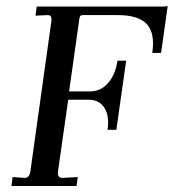

<svg xmlns="http://www.w3.org/2000/svg" viewBox="-20 -619 578 639"><path d="M369.1 -568.8H255.9Q244.6 -568.8 244.1 -556.2L210 -314.9H280.8Q314.9 -314.9 339.4 -342.3Q363.8 -369.6 371.1 -417H399.9L367.2 -187H337.9Q344.7 -231.9 328.1 -259.3Q311 -286.6 276.9 -287.1H207L172.9 -47.9Q170.4 -27.8 187 -26.9L238.8 -29.8L234.9 0H18.1L22 -29.8L62 -26.9Q78.1 -26.9 81.1 -48.8L150.9 -547.9Q153.8 -568.8 139.2 -568.8L98.1 -566.9L102.1 -597.2H522Q533.2 -597.2 538.1 -599.1L516.1 -442.9H486.8Q496.6 -508.8 468.3 -539.1Q439.9 -569.3 369.1 -568.8Z"/></svg>

Font: Unna-Italic
Style: Italic
Weight: 400
Italic angle: -8°
Designer: Jorge de Buen U.
Foundry: Omnibus-Type
Version: Version 2.006;PS 002.006;hotconv 1.0.70;makeotf.lib2.5.58329